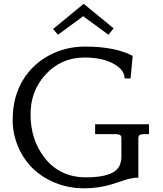

<svg xmlns="http://www.w3.org/2000/svg" viewBox="-20 -997 873 1028"><path d="M489.3 -331.5H777.8V-278.8H750.5Q735.8 -278.8 728.3 -274.2Q720.7 -269.5 720.7 -256.8V-45.9Q685.5 -45.9 642.6 -31.2L580.1 -10.7Q510.3 11.2 429.4 11.2Q348.6 11.2 276.6 -17.8Q204.6 -46.9 153.8 -97.2Q103 -147.5 75.4 -215.3Q47.9 -283.2 47.9 -351.8Q47.9 -420.4 62.3 -472.7Q76.7 -524.9 102.5 -567.9Q128.4 -610.8 164.3 -644.3Q200.2 -677.7 243.2 -700.7Q331.5 -747.6 435.5 -747.6Q596.2 -747.6 690.4 -697.8L679.2 -577.1H647Q647 -622.1 591.3 -653.8Q529.8 -689 433.1 -689Q307.6 -689 224.6 -598.6Q143.6 -510.7 143.6 -385.3Q143.6 -247.6 219.7 -150.9Q301.8 -47.4 440.9 -47.4Q594.2 -47.4 621.6 -113.3Q629.9 -133.8 629.9 -157.7V-256.8Q629.9 -270 622.3 -274.4Q614.7 -278.8 602.1 -278.8H489.3ZM428.2 -976.6 588.4 -845.2 560.5 -811 425.3 -910.2 290.5 -811 264.2 -841.8Z"/></svg>

Font: Habibi
Style: Regular
Weight: 400
Designer: Magnus Gaarde
Foundry: Magnus Gaarde
Version: Version 1.001